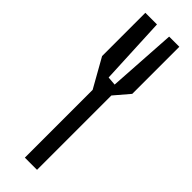

<svg xmlns="http://www.w3.org/2000/svg" viewBox="-250 -719 747 747"><g transform="rotate(45 123.5 -345.0)"><path d="M164 20H97V-353L30 -472V-710H94L107 -431L143 -428L161 -710H217V-451L164 -389Z"/></g></svg>

Font: Bahiana
Style: Regular
Weight: 400
Designer: Pablo Cosgaya & Dani Raskovsky
Foundry: Pablo Cosgaya & Dani Raskovsky
Version: Version 1.005